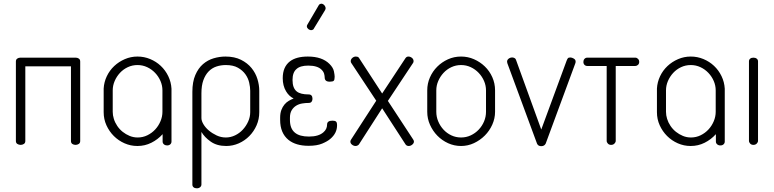

<svg xmlns="http://www.w3.org/2000/svg" viewBox="-20 -784 4188 1039"><path d="M390 -472Q399 -472 406.5 -467Q414 -462 414 -451V-21Q414 -10 406 -5Q398 0 389 0Q379 0 371.5 -5Q364 -10 364 -21V-425H117V-21Q117 -10 109 -5Q101 0 92 0Q82 0 74 -5Q66 -10 66 -21V-451Q66 -462 73.5 -467Q81 -472 90 -472Z M908 -301V-295V-179V-18Q908 -9 901.5 -3Q895 3 884 3Q874 3 867 -3Q860 -9 860 -18V-58Q834 -29 799 -11.5Q764 6 724 6H723Q687 6 654 -8.5Q621 -23 596 -48Q571 -73 556 -106Q541 -139 541 -177V-179V-295V-301V-305Q543 -340 558 -371.5Q573 -403 598 -426.5Q623 -450 655.5 -464Q688 -478 724 -478Q760 -478 792.5 -464.5Q825 -451 850 -427.5Q875 -404 890.5 -372Q906 -340 908 -304ZM724 -432Q696 -432 671.5 -420.5Q647 -409 629 -389.5Q611 -370 600.5 -345.5Q590 -321 590 -295V-179Q590 -160 596 -141Q602 -121 614.5 -102.5Q627 -84 644 -70.5Q661 -57 681.5 -48.5Q702 -40 725 -40Q753 -40 777.5 -52Q802 -64 820 -83.5Q838 -103 848.5 -128Q859 -153 859 -179V-295Q859 -321 848.5 -345.5Q838 -370 819.5 -389.5Q801 -409 776.5 -420.5Q752 -432 724 -432Z M1204 6Q1154 6 1120.5 -17.5Q1087 -41 1070 -70V214Q1070 223 1063 229Q1056 235 1045 235Q1034 235 1027.5 229.5Q1021 224 1021 215V-287Q1021 -341 1037 -378Q1053 -415 1078.5 -437Q1104 -459 1136 -468.5Q1168 -478 1200 -478Q1249 -478 1284 -460.5Q1319 -443 1341 -416Q1363 -389 1373 -356.5Q1383 -324 1383 -293V-177Q1383 -139 1368.5 -106Q1354 -73 1329.5 -48Q1305 -23 1272.5 -8.5Q1240 6 1204 6ZM1202 -40Q1228 -40 1252 -51.5Q1276 -63 1294 -82.5Q1312 -102 1323 -126.5Q1334 -151 1334 -177V-293Q1334 -312 1328.5 -336.5Q1323 -361 1308 -382Q1293 -403 1267.5 -417.5Q1242 -432 1202 -432Q1175 -432 1151 -424Q1127 -416 1109 -397.5Q1091 -379 1080.5 -350Q1070 -321 1070 -279V-145Q1070 -130 1081 -111.5Q1092 -93 1110.5 -77.5Q1129 -62 1152.5 -51Q1176 -40 1202 -40Z M1779 -131Q1792 -131 1798 -126.5Q1804 -122 1804 -106Q1804 -63 1767 -32Q1752 -19 1723.5 -7Q1695 5 1650 5Q1581 5 1541 -27Q1496 -64 1496 -135V-147Q1496 -171 1502.5 -188.5Q1509 -206 1519.5 -218.5Q1530 -231 1543 -238.5Q1556 -246 1569 -251Q1544 -263 1528 -290Q1510 -320 1510 -361Q1510 -422 1549 -452Q1583 -478 1646 -478Q1723 -478 1763 -438Q1783 -418 1787 -398Q1791 -378 1791 -369Q1791 -352 1786 -347Q1781 -342 1764 -342Q1737 -342 1737 -365Q1737 -373 1734 -384.5Q1731 -396 1720 -407Q1698 -429 1648 -429Q1604 -429 1584 -410Q1563 -392 1563 -351Q1563 -307 1586 -289Q1606 -273 1650 -273Q1671 -273 1671 -249Q1671 -241 1666.5 -234Q1662 -227 1650 -227Q1633 -227 1615 -224Q1597 -221 1582.5 -212Q1568 -203 1558.5 -187.5Q1549 -172 1549 -147V-135Q1549 -88 1576 -66Q1601 -45 1652 -45Q1704 -45 1730 -68Q1750 -85 1750 -110Q1750 -131 1779 -131ZM1680 -632Q1677 -625 1674 -624Q1666 -619 1657 -622Q1648 -625 1643 -633Q1638 -642 1643 -650L1705 -756Q1708 -761 1710 -761Q1718 -766 1726 -762.5Q1734 -759 1738 -752Q1741 -747 1742 -741.5Q1743 -736 1739 -729Z M1876 -18Q1876 -23 1880 -29L2016 -239L1881 -443Q1878 -447 1878 -453Q1878 -463 1886.5 -470.5Q1895 -478 1906 -478Q1911 -478 1915.5 -476.5Q1920 -475 1923 -470L2048 -278L2174 -469Q2180 -478 2190 -478Q2200 -478 2209 -471Q2218 -464 2218 -453Q2218 -447 2215 -443L2079 -238L2216 -29Q2220 -23 2220 -18Q2220 -9 2211 -1.5Q2202 6 2192 6Q2181 6 2175 -2L2048 -198L1922 -2Q1914 6 1904 6Q1894 6 1885 -1Q1876 -8 1876 -18Z M2475 -478Q2512 -478 2545 -463.5Q2578 -449 2603.5 -424.5Q2629 -400 2644 -366.5Q2659 -333 2659 -295V-179Q2659 -143 2644 -109.5Q2629 -76 2603.5 -50.5Q2578 -25 2545 -9.5Q2512 6 2475 6Q2438 6 2405 -9Q2372 -24 2347 -49.5Q2322 -75 2307 -108.5Q2292 -142 2292 -179V-295Q2292 -332 2306.5 -365Q2321 -398 2346 -423Q2371 -448 2404 -463Q2437 -478 2475 -478ZM2610 -295Q2610 -321 2599.5 -345.5Q2589 -370 2570.5 -389.5Q2552 -409 2527.5 -420.5Q2503 -432 2475 -432Q2447 -432 2422.5 -420.5Q2398 -409 2380 -389.5Q2362 -370 2351.5 -345.5Q2341 -321 2341 -295V-179Q2341 -152 2351.5 -127Q2362 -102 2380 -82.5Q2398 -63 2422.5 -51.5Q2447 -40 2475 -40Q2503 -40 2527.5 -51.5Q2552 -63 2570.5 -82.5Q2589 -102 2599.5 -127Q2610 -152 2610 -179Z M2728 -435Q2727 -437 2725.5 -442Q2724 -447 2724 -450Q2724 -460 2732.5 -466.5Q2741 -473 2752 -473Q2758 -473 2764 -470Q2770 -467 2772 -461L2909 -83L3046 -455Q3049 -463 3052.5 -468Q3056 -473 3066 -473Q3075 -473 3085 -467Q3095 -461 3095 -451Q3095 -446 3093.5 -442Q3092 -438 3091 -435L2933 -7Q2926 7 2909 7Q2892 7 2886 -7Z M3418 -472Q3426 -472 3432.5 -465.5Q3439 -459 3439 -449Q3439 -439 3432.5 -433Q3426 -427 3418 -427H3312V-22Q3312 -14 3305 -7Q3298 0 3287 0Q3276 0 3269.5 -7Q3263 -14 3263 -22V-427H3158Q3149 -427 3143 -433Q3137 -439 3137 -449Q3137 -459 3143 -465.5Q3149 -472 3158 -472H3418Z M3902 -301V-295V-179V-18Q3902 -9 3895.5 -3Q3889 3 3878 3Q3868 3 3861 -3Q3854 -9 3854 -18V-58Q3828 -29 3793 -11.5Q3758 6 3718 6H3717Q3681 6 3648 -8.5Q3615 -23 3590 -48Q3565 -73 3550 -106Q3535 -139 3535 -177V-179V-295V-301V-305Q3537 -340 3552 -371.5Q3567 -403 3592 -426.5Q3617 -450 3649.5 -464Q3682 -478 3718 -478Q3754 -478 3786.5 -464.5Q3819 -451 3844 -427.5Q3869 -404 3884.5 -372Q3900 -340 3902 -304ZM3718 -432Q3690 -432 3665.5 -420.5Q3641 -409 3623 -389.5Q3605 -370 3594.5 -345.5Q3584 -321 3584 -295V-179Q3584 -160 3590 -141Q3596 -121 3608.5 -102.5Q3621 -84 3638 -70.5Q3655 -57 3675.5 -48.5Q3696 -40 3719 -40Q3747 -40 3771.5 -52Q3796 -64 3814 -83.5Q3832 -103 3842.5 -128Q3853 -153 3853 -179V-295Q3853 -321 3842.5 -345.5Q3832 -370 3813.5 -389.5Q3795 -409 3770.5 -420.5Q3746 -432 3718 -432Z M4057 -472Q4068 -472 4075 -466.5Q4082 -461 4082 -452V-22Q4082 -14 4075 -7Q4068 0 4057 0Q4046 0 4039.5 -7Q4033 -14 4033 -22V-452Q4033 -461 4039.5 -466.5Q4046 -472 4057 -472Z"/></svg>

Font: AkaAcidDosis
Style: Light
Weight: 300
Designer: Edgar Tolentino, Pablo Impallari, Igino Marini, Aka-Acid
Foundry: Edgar Tolentino, Pablo Impallari, Igino Marini, Aka-Acid
Version: Version 1.007